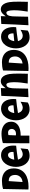

<svg xmlns="http://www.w3.org/2000/svg" viewBox="2015 -2768 766 4837"><g transform="rotate(-90 2398.5 -350.0)"><path d="M253.9 -513.2 273.4 -512.7C374 -509.3 409.2 -436.5 409.2 -349.6C409.2 -256.3 343.3 -183.6 255.9 -169.9L231 -166ZM42.5 -17.6C66.4 -15.6 90.3 -14.6 114.3 -14.6C359.9 -14.6 574.2 -116.7 574.2 -389.6C574.2 -580.6 447.8 -684.6 266.1 -684.6C194.3 -684.6 123.5 -676.8 55.7 -656.7Z M799.8 -402.8C812 -457.5 844.7 -531.2 910.6 -531.2C975.6 -531.2 989.7 -460.9 989.7 -423.8V-393.6L793.9 -374.5ZM612.3 -329.6C612.3 -150.4 710 12.2 891.6 12.2C951.2 12.2 1014.2 -1 1061 -34.7L1079.6 -216.8C1036.1 -189.5 977.5 -160.6 930.7 -160.6C869.1 -160.6 823.7 -199.7 803.7 -256.3L794.9 -280.8L820.3 -284.7C928.7 -300.3 1036.6 -318.4 1146 -327.1C1148.4 -350.6 1149.4 -374 1149.4 -397C1149.4 -560.1 1075.2 -707 909.7 -707C713.9 -707 612.3 -521.5 612.3 -329.6Z M1413.1 -520.5 1427.7 -524.4C1442.9 -528.3 1459.5 -531.2 1476.1 -531.2C1529.8 -531.2 1568.4 -496.1 1568.4 -438.5C1568.4 -371.6 1510.3 -330.6 1454.1 -330.6C1443.8 -330.6 1434.1 -330.6 1423.8 -331.5L1405.8 -334.5ZM1400.4 7.3V-212.9L1420.4 -213.4C1583.5 -215.3 1750.5 -276.9 1750.5 -456.1C1750.5 -620.1 1606 -695.8 1453.1 -695.8C1371.1 -695.8 1290 -684.6 1211.9 -661.6C1210 -630.9 1209.5 -599.6 1209.5 -568.4C1209.5 -376.5 1207 -185.1 1207 7.3Z M1973.1 -402.8C1985.4 -457.5 2018.1 -531.2 2084 -531.2C2148.9 -531.2 2163.1 -460.9 2163.1 -423.8V-393.6L1967.3 -374.5ZM1785.6 -329.6C1785.6 -150.4 1883.3 12.2 2064.9 12.2C2124.5 12.2 2187.5 -1 2234.4 -34.7L2252.9 -216.8C2209.5 -189.5 2150.9 -160.6 2104 -160.6C2042.5 -160.6 1997.1 -199.7 1977.1 -256.3L1968.3 -280.8L1993.7 -284.7C2102.1 -300.3 2210 -318.4 2319.3 -327.1C2321.8 -350.6 2322.8 -374 2322.8 -397C2322.8 -560.1 2248.5 -707 2083 -707C1887.2 -707 1785.6 -521.5 1785.6 -329.6Z M2583.5 -25.9C2585 -80.1 2585.9 -134.8 2586.9 -188.5C2587.9 -249 2590.3 -310.1 2591.3 -370.6C2592.3 -429.2 2597.2 -572.8 2683.1 -572.8C2707 -572.8 2718.8 -551.3 2725.1 -537.6C2740.7 -497.6 2746.1 -425.3 2746.1 -382.8C2746.1 -266.1 2731 -150.9 2712.4 -35.6L2958.5 -31.7C2960.9 -101.1 2962.4 -170.9 2962.4 -240.7C2962.4 -281.2 2962.9 -332.5 2960.9 -385.7C2955.1 -512.7 2931.6 -713.4 2765.6 -713.4C2712.4 -713.4 2668.5 -682.6 2632.8 -637.2L2594.7 -589.8L2597.7 -711.4L2401.4 -701.2C2394 -472.7 2381.3 -244.6 2368.7 -16.6Z M3239.3 -513.2 3258.8 -512.7C3359.4 -509.3 3394.5 -436.5 3394.5 -349.6C3394.5 -256.3 3328.6 -183.6 3241.2 -169.9L3216.3 -166ZM3027.8 -17.6C3051.8 -15.6 3075.7 -14.6 3099.6 -14.6C3345.2 -14.6 3559.6 -116.7 3559.6 -389.6C3559.6 -580.6 3433.1 -684.6 3251.5 -684.6C3179.7 -684.6 3108.9 -676.8 3041 -656.7Z M3785.2 -402.8C3797.4 -457.5 3830.1 -531.2 3896 -531.2C3960.9 -531.2 3975.1 -460.9 3975.1 -423.8V-393.6L3779.3 -374.5ZM3597.7 -329.6C3597.7 -150.4 3695.3 12.2 3877 12.2C3936.5 12.2 3999.5 -1 4046.4 -34.7L4064.9 -216.8C4021.5 -189.5 3962.9 -160.6 3916 -160.6C3854.5 -160.6 3809.1 -199.7 3789.1 -256.3L3780.3 -280.8L3805.7 -284.7C3914.1 -300.3 4022 -318.4 4131.3 -327.1C4133.8 -350.6 4134.8 -374 4134.8 -397C4134.8 -560.1 4060.5 -707 3895 -707C3699.2 -707 3597.7 -521.5 3597.7 -329.6Z M4395.5 -25.9C4397 -80.1 4397.9 -134.8 4398.9 -188.5C4399.9 -249 4402.3 -310.1 4403.3 -370.6C4404.3 -429.2 4409.2 -572.8 4495.1 -572.8C4519 -572.8 4530.8 -551.3 4537.1 -537.6C4552.7 -497.6 4558.1 -425.3 4558.1 -382.8C4558.1 -266.1 4543 -150.9 4524.4 -35.6L4770.5 -31.7C4772.9 -101.1 4774.4 -170.9 4774.4 -240.7C4774.4 -281.2 4774.9 -332.5 4772.9 -385.7C4767.1 -512.7 4743.7 -713.4 4577.6 -713.4C4524.4 -713.4 4480.5 -682.6 4444.8 -637.2L4406.7 -589.8L4409.7 -711.4L4213.4 -701.2C4206.1 -472.7 4193.4 -244.6 4180.7 -16.6Z"/></g></svg>

Font: Luckiest Guy
Style: Regular
Weight: 400
Designer: Astigmatic (AOETI)
Foundry: Astigmatic (AOETI)
Version: Version 1.001